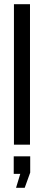

<svg xmlns="http://www.w3.org/2000/svg" viewBox="-20 -685 207 909"><path d="M46 -665H122V0H46ZM56 204 76 138H45V55H123V132L97 204Z"/></svg>

Font: Pragati Narrow
Style: Regular
Weight: 400
Designer: Hector Gatti, Marcela Romero, Pablo Cosgaya and Nicolas Silva
Foundry: Omnibus-Type
Version: Version 1.010; ttfautohint (v1.3)